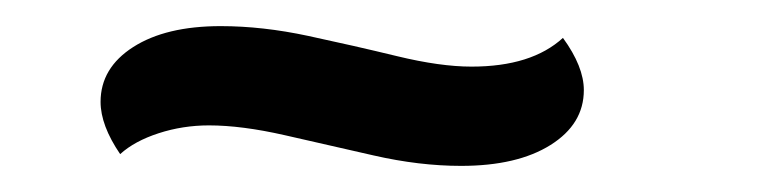

<svg xmlns="http://www.w3.org/2000/svg" viewBox="-20 -304 594 147"><path d="M333 -177Q301 -177 266 -185Q231 -193 198 -200.5Q165 -208 140 -208Q120 -208 101.5 -202Q83 -196 72 -186Q57 -208 57 -226Q57 -252 82 -268Q107 -284 149 -284Q181 -284 216 -276.5Q251 -269 284 -261Q317 -253 341 -253Q387 -253 411 -275Q427 -253 427 -235Q427 -209 401.5 -193Q376 -177 333 -177Z"/></svg>

Font: Sansita Swashed
Style: Regular
Weight: 400
Designer: Pablo Cosgaya
Foundry: Omnibus-Type
Version: Version 1.003; ttfautohint (v1.8.3)